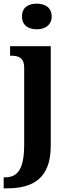

<svg xmlns="http://www.w3.org/2000/svg" viewBox="-38 -788 383 1048"><path d="M163 -628C206 -628 244 -650 244 -698C244 -748 206 -768 163 -768C117 -768 82 -748 82 -698C82 -650 117 -628 163 -628ZM-18 240H1C140 240 239 187 239 8V-536H17V-484H21C61 -484 94 -475 94 -418V1C94 138 57 180 -11 180H-18Z"/></svg>

Font: Noto Serif SemiCondensed
Style: Bold
Weight: 700
Width: 4
Designer: Monotype Design Team
Foundry: Monotype Imaging Inc.
Version: Version 2.015